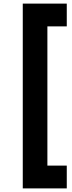

<svg xmlns="http://www.w3.org/2000/svg" viewBox="-20 -877 404 1070"><path d="M352.1 -730H244.1V45.9H352.1V172.9H106.9V-856.9H352.1Z"/></svg>

Font: BioRhyme ExtraBold
Style: Regular
Weight: 800
Designer: Aoife Mooney
Foundry: Aoife Mooney Type
Version: Version 1.500;PS 001.500;hotconv 1.0.88;makeotf.lib2.5.64775